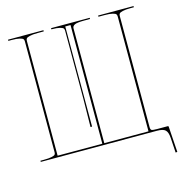

<svg xmlns="http://www.w3.org/2000/svg" viewBox="-128 -879 1107 1153"><g transform="rotate(-15 425.0 -302.5)"><path d="M24.9 0V-7.3H44.9Q77.1 -7.3 94.5 -11.2Q111.8 -15.1 116 -20Q120.1 -24.9 120.1 -33.7V-724.1Q120.1 -732.9 116 -738.3Q111.8 -743.7 94.5 -748Q77.1 -752.4 44.9 -752.4H24.9V-759.8H245.1V-752.4H207.5Q175.3 -752.4 158 -748Q140.6 -743.7 136.5 -738.3Q132.3 -732.9 132.3 -724.1V-9.8H410.2V-747.6H377.4V-125H367.7Q370.1 -260.3 370.1 -300.3V-723.6Q370.1 -732.4 366 -737.8Q361.8 -743.2 344.5 -747.8Q327.1 -752.4 294.9 -752.4H292.5V-759.8H532.7V-752.4H497.6Q452.1 -752.4 437.3 -745.1Q422.4 -737.8 422.4 -724.1V-9.8H697.3V-724.1Q697.3 -732.9 693.4 -738.3Q689.5 -743.7 672.1 -748Q654.8 -752.4 622.6 -752.4H585V-759.8H805.2V-752.4H785.2Q752.9 -752.4 735.6 -748Q718.3 -743.7 714.1 -738.3Q710 -732.9 710 -724.1V-33.7Q710 -17.6 716.6 -13.7Q723.1 -9.8 750 -9.8H770H816.9Q821.8 -9.8 821.8 -5.4L832.5 154.3L821.8 155.3L815.9 62.5Q813.5 26.4 799.1 13.2Q784.7 0 747.6 0Z"/></g></svg>

Font: ZnikomitNo25
Style: Regular
Weight: 100
Designer: gluk
Foundry: gluk
Version: Version 0.56